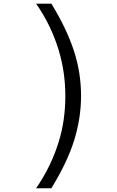

<svg xmlns="http://www.w3.org/2000/svg" viewBox="-20 -879 626 1026"><path d="M172.9 -859.4H254.4Q335.9 -727.1 375.5 -606Q413.1 -490.7 413.1 -366.2Q413.1 -246.6 375.5 -126.5Q338.4 -9.3 254.4 127H172.9Q253.4 10.3 293.5 -120.6Q329.1 -234.4 329.1 -366.2Q329.1 -493.7 293.5 -611.3Q252.4 -746.1 172.9 -859.4Z"/></svg>

Font: Consola Mono
Style: Book
Weight: 400
Monospace: yes
Designer: Wojciech Kalinowski "wmk69" (wmk69@o2.pl)
Foundry: Wojciech Kalinowski "wmk69" (wmk69@o2.pl)
Version: Version 2.1.0